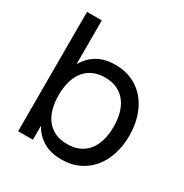

<svg xmlns="http://www.w3.org/2000/svg" viewBox="-169 -854 963 1003"><g transform="rotate(30 312.0 -352.5)"><path d="M69.5 -720H158.5V-455.5Q184.5 -502 228.8 -528.5Q273 -555 339 -555Q394.5 -555 440 -534.2Q485.5 -513.5 517.5 -475.8Q549.5 -438 567 -385.5Q584.5 -333 584.5 -269.5Q584.5 -207 567.2 -154.8Q550 -102.5 518 -64.8Q486 -27 440.5 -6Q395 15 339 15Q273 15 228.8 -11.2Q184.5 -37.5 158.5 -84.5V0H69.5ZM324 -470.5Q283 -470.5 252 -456.2Q221 -442 200.2 -415.8Q179.5 -389.5 169 -352.5Q158.5 -315.5 158.5 -269.5Q158.5 -225.5 168.5 -188.5Q178.5 -151.5 199 -125.2Q219.5 -99 250.5 -84.2Q281.5 -69.5 324 -69.5Q365.5 -69.5 396.5 -83.8Q427.5 -98 448.2 -124Q469 -150 479.5 -187Q490 -224 490 -269.5Q490 -314 479.8 -351Q469.5 -388 448.8 -414.5Q428 -441 397 -455.8Q366 -470.5 324 -470.5Z"/></g></svg>

Font: Vela Sans Med
Style: Regular
Weight: 500
Designer: Principal design: Mikhail Sharanda - project Manrope.
Design modification: Ravid Balaliev
Foundry: Mikhail Sharanda
Version: Version 1.001